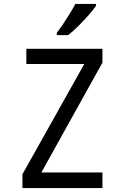

<svg xmlns="http://www.w3.org/2000/svg" viewBox="-20 -964 640 984"><path d="M95 0V-71L412 -636H115V-714H505V-643L192 -80H505V0ZM271 -796Q286 -815 303.5 -841Q321 -867 338 -894.5Q355 -922 366 -944H472V-934Q460 -916 435 -887.5Q410 -859 381.5 -830.5Q353 -802 329 -784H271Z"/></svg>

Font: Noto Sans Mono
Style: Regular
Weight: 400
Designer: Monotype Design Team
Foundry: Monotype Imaging Inc.
Version: Version 2.014